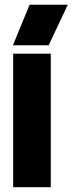

<svg xmlns="http://www.w3.org/2000/svg" viewBox="-20 -785 304 805"><path d="M35.2 -560.1H192.9V0H35.2ZM34.2 -595.2 104 -765.1H264.2L184.1 -595.2Z"/></svg>

Font: TASA Explorer
Style: Regular
Weight: 900
Designer: Weizhong Zhang
Foundry: Local Remote
Version: Version 1.000;Glyphs 3.1.2 (3151)